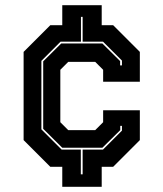

<svg xmlns="http://www.w3.org/2000/svg" viewBox="-20 -720 629 740"><path d="M220 0V-77H174L71 -180V-520L174 -623H220V-700H372V-623H416L519 -520V-405H377.5V-451L347 -481.5H243L212.5 -451V-249L243 -218.5H347L377.5 -249V-295H519V-180L416 -77H372V0ZM291.5 -48H298.5V-143.5H377L450 -216.5V-235H443.5V-218.5L374.5 -150.5H220L146.5 -223.5V-483.5L216 -552.5H374.5L443 -484.5V-468H450V-486.5L377 -559.5H298.5V-655H292V-559.5H213.5L139.5 -485.5V-221.5L217.5 -143.5H291.5Z"/></svg>

Font: Tourney Thin ExtraBold
Style: Regular
Weight: 800
Version: Version 1.015